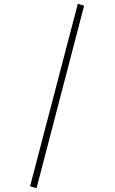

<svg xmlns="http://www.w3.org/2000/svg" viewBox="-20 -884 602 1009"><path d="M389 -864 138 95 172 105 422 -854Z"/></svg>

Font: Glow Sans SC Normal ExtraLight
Style: Regular
Weight: 200
Designer: Ryoko NISHIZUKA (kana, bopomofo & ideographs); Paul D. Hunt (Latin, Greek & Cyrillic); Sandoll Communications, Soo-young
Version: Version 0.93